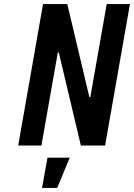

<svg xmlns="http://www.w3.org/2000/svg" viewBox="-20 -720 663 950"><path d="M70 0 193 -700H313L422 -240H427L508 -700H623L500 0H380L271 -460H266L185 0ZM188 210 215 60H325L263 210Z"/></svg>

Font: Cuprum
Style: Bold Italic
Weight: 700
Italic angle: -10°
Designer: Jovanny Lemonad
Foundry: Jovanny Lemonad
Version: Version 3.000